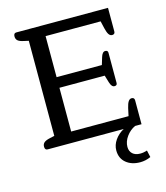

<svg xmlns="http://www.w3.org/2000/svg" viewBox="-130 -794 955 1102"><g transform="rotate(-15 348.0 -243.0)"><path d="M450 108Q450 76 470 47Q490 18 523 0H71Q55 0 55 -20Q55 -36 66 -45Q77 -54 101 -59L128 -65V-630L101 -636Q76 -641 65.5 -650Q55 -659 55 -675Q55 -695 71 -695H616V-555Q616 -538 599 -538Q587 -538 579 -550Q571 -562 565 -588L555 -631H228V-387H497L510 -430Q519 -460 536 -460Q552 -460 552 -445V-266Q552 -251 536 -251Q519 -251 510 -281L497 -324H228V-64H569L579 -110Q585 -136 593 -147.5Q601 -159 612 -159Q629 -159 629 -142V0H591Q560 14 538.5 43.5Q517 73 517 105Q517 131 533.5 146Q550 161 579 161Q599 161 620 154L629 195Q599 209 566 209Q515 209 482.5 182Q450 155 450 108Z"/></g></svg>

Font: Maitree Medium
Style: Regular
Weight: 500
Designer: CadsonDemak Team
Foundry: CadsonDemak
Version: Version 1.000